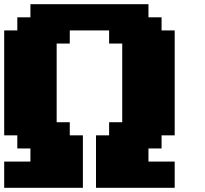

<svg xmlns="http://www.w3.org/2000/svg" viewBox="-20 -895 977 915"><path d="M437.5 0H812.5V-125H687.5V-187.5H750V-250H812.5V-750H750V-812.5H687.5V-875H125V-812.5H62.5V-750H0V-250H62.5V-187.5H125V-125H0V0H375V-250H312.5V-312.5H250V-687.5H312.5V-750H500V-687.5H562.5V-312.5H500V-250H437.5Z"/></svg>

Font: Faithful 32x
Style: Bold
Weight: 400
Foundry: Faithful Resource Pack
Version: Version 1.0; January 27, 2023